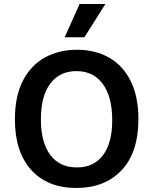

<svg xmlns="http://www.w3.org/2000/svg" viewBox="-20 -920 761 953"><path d="M359 13Q216 13 135 -76.5Q54 -166 54 -327Q54 -443 94 -520Q134 -597 203.5 -635Q273 -673 362 -673Q454 -673 522.5 -633.5Q591 -594 629 -517Q667 -440 667 -329Q667 -164 584 -75.5Q501 13 359 13ZM362 -89Q446 -89 491.5 -150Q537 -211 537 -323Q537 -439 490.5 -503Q444 -567 359 -567Q276 -567 229.5 -505Q183 -443 183 -328Q183 -213 229.5 -151Q276 -89 362 -89ZM399 -735H301L375 -900H503Z"/></svg>

Font: Bricolage Grotesque 12pt SemiBold
Style: Regular
Weight: 600
Designer: Mathieu Triay
Foundry: Atelier Triay
Version: Version 1.001; ttfautohint (v1.8.4.7-5d5b);gftools[0.9.33.de